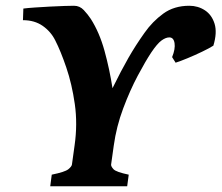

<svg xmlns="http://www.w3.org/2000/svg" viewBox="-20 -650 773 670"><path d="M592.8 -431.2 580.6 -450.7Q592.3 -479.5 589.1 -499.5Q585.9 -519.5 570.8 -519.5Q558.6 -519.5 543.7 -508.8Q528.8 -498 507.8 -466.8Q488.3 -437.5 460.9 -386.2Q433.6 -335 409.9 -271.7Q386.2 -208.5 377 -142.1L367.7 -75.7Q367.2 -69.3 376 -59.6Q384.8 -49.8 429.2 -40.5L423.8 0H155.3L160.6 -40.5Q206.5 -49.8 218.3 -59.3Q230 -68.8 231 -75.7L240.2 -142.1Q251 -217.3 241 -287.1Q231 -356.9 211.4 -414.3Q191.9 -471.7 172.9 -508.8Q157.7 -539.6 129.2 -559.6Q100.6 -579.6 60.1 -579.6L61.5 -620.1Q76.2 -622.1 101.3 -623.8Q126.5 -625.5 154.3 -627Q182.1 -628.4 205.1 -629.2Q228 -629.9 238.3 -629.9Q258.3 -629.9 272.5 -614.7Q286.6 -599.6 296.9 -584Q327.1 -536.6 344.7 -472.7Q362.3 -408.7 372.6 -342.3Q402.8 -403.8 428 -447.8Q453.1 -491.7 484.4 -535.6Q512.2 -575.2 549.8 -602.5Q587.4 -629.9 640.6 -629.9Q670.9 -629.9 695.1 -614Q719.2 -598.1 728.8 -567.1Q738.3 -536.1 724.6 -490.7Q710 -481.4 685.1 -469.5Q660.2 -457.5 634.8 -447Q609.4 -436.5 592.8 -431.2Z"/></svg>

Font: Gentium Book Plus
Style: Bold Italic
Weight: 700
Italic angle: -8°
Designer: Victor Gaultney, Annie Olsen, Iska Routamaa, Becca Hirsbrunner
Foundry: SIL International
Version: Version 6.101